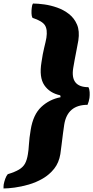

<svg xmlns="http://www.w3.org/2000/svg" viewBox="-90 -798 528 1088"><path d="M97 -778Q124 -778 160.5 -773Q197 -768 234 -755Q271 -742 301 -718.5Q331 -695 346.5 -658.5Q362 -622 354 -569Q350 -549 344.5 -518.5Q339 -488 333 -458.5Q327 -429 325 -413Q307 -304 411 -304Q417 -293 418 -276Q419 -259 417 -243Q414 -223 406 -204Q292 -204 274 -92Q271 -74 267 -42.5Q263 -11 259 21.5Q255 54 252 75Q244 124 217 158Q190 192 152 214Q114 236 72 248Q30 260 -7.5 265Q-45 270 -70 270Q-70 265 -70 259Q-70 253 -69 247Q-66 231 -60 214.5Q-54 198 -46 189Q-6 177 17.5 163Q41 149 52 128.5Q63 108 68 76Q72 54 74 19.5Q76 -15 84 -63Q98 -149 144 -192Q190 -235 253 -247Q253 -255 251 -258Q191 -271 161 -315.5Q131 -360 145 -445Q152 -494 160.5 -528Q169 -562 173 -584Q180 -631 164.5 -655Q149 -679 94 -697Q89 -706 88.5 -722.5Q88 -739 90 -754Q91 -769 97 -778Z"/></svg>

Font: Petrona Black
Style: Italic
Weight: 900
Italic angle: -9°
Designer: Ringo R. Seeber
Foundry: Ringo R. Seeber
Version: Version 2.001; ttfautohint (v1.8.3)